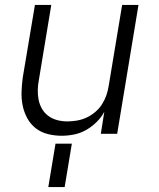

<svg xmlns="http://www.w3.org/2000/svg" viewBox="-20 -540 640 775"><path d="M229 8Q200 8 172.5 1Q145 -6 124 -22.5Q103 -39 90 -63Q77 -87 71.5 -114Q66 -141 67 -170Q68 -199 72 -228L121 -520H187L137 -218Q133 -198 132.5 -177Q132 -156 136 -136.5Q140 -117 150 -100Q160 -83 176 -71.5Q192 -60 211.5 -55Q231 -50 252 -50Q272 -50 291.5 -53.5Q311 -57 329.5 -65.5Q348 -74 364.5 -88Q381 -102 392 -119.5Q403 -137 409.5 -156Q416 -175 419 -195L473 -520H539L453 0H387L401 -89Q389 -66 369.5 -47Q350 -28 327 -15Q304 -2 278.5 3Q253 8 229 8ZM175 215 204 40H270L241 215Z"/></svg>

Font: Iosevka Aile Light
Style: Italic
Weight: 300
Italic angle: -9°
Designer: Belleve Invis
Foundry: Belleve Invis
Version: Version 31.1.0; ttfautohint (v1.8.4)